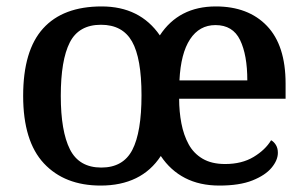

<svg xmlns="http://www.w3.org/2000/svg" viewBox="-20 -567 955 597"><path d="M293 10Q181 10 116.5 -59Q52 -128 52 -269Q52 -410 114 -478.5Q176 -547 296 -547Q415 -547 477 -457Q536 -547 651 -547Q752 -547 810 -486.5Q868 -426 868 -307V-260H537Q537 -220 544 -183.5Q551 -147 566.5 -118.5Q582 -90 610 -73.5Q638 -57 680 -57Q732 -57 768.5 -79Q805 -101 823 -131Q832 -126 838 -116Q844 -106 844 -92Q844 -69 824.5 -45.5Q805 -22 765 -6Q725 10 662 10Q601 10 555.5 -13.5Q510 -37 480 -82Q450 -36 403 -13Q356 10 293 10ZM295 -46Q363 -46 391.5 -101Q420 -156 420 -271Q420 -386 390.5 -438Q361 -490 294 -490Q225 -490 197 -435Q169 -380 169 -269Q169 -159 197.5 -102.5Q226 -46 295 -46ZM749 -317Q749 -396 726.5 -442.5Q704 -489 650 -489Q600 -489 571 -445Q542 -401 538 -317Z"/></svg>

Font: Noto Nastaliq Urdu Medium
Style: Regular
Weight: 500
Designer: Monotype Design Team (Patrick Giasson: type design, Kamal Mansour: OpenType code, Glenda Bellarosa). Updated by Simon Co
Foundry: Monotype Imaging Inc., Simon Cozens
Version: Version 3.007